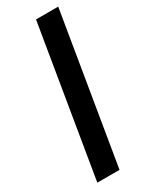

<svg xmlns="http://www.w3.org/2000/svg" viewBox="-192 -770 638 812"><g transform="rotate(-30 126.5 -364.0)"><path d="M252.9 -727.5 132.3 0H23.9L144.5 -727.5Z"/></g></svg>

Font: Inter Display Medium
Style: Italic
Weight: 500
Italic angle: -9.39999°
Designer: Rasmus Andersson
Foundry: rsms
Version: Version 4.000;git-a52131595